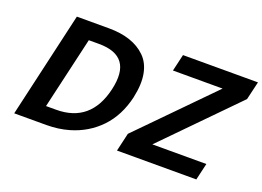

<svg xmlns="http://www.w3.org/2000/svg" viewBox="-105 -978 1685 1235"><g transform="rotate(20 737.5 -360.5)"><path d="M1315.9 0H772.9L801.8 -125L1274.9 -606.9H935.1L961.9 -722.2H1475.1L1445.8 -597.2L973.1 -115.2H1342.8ZM756.8 -360.8V-359.9Q725.6 -225.1 643.6 -139.6Q561.5 -54.2 443.8 -20Q371.6 1 289.1 1H69.8L235.8 -721.2H455.1Q620.6 -721.2 707 -636.2Q750.5 -593.8 763.9 -524.4Q777.3 -455.1 756.8 -360.8ZM429.2 -605H359.9L246.1 -112.8H314.9Q550.8 -112.8 607.9 -358.9Q665 -605 429.2 -605Z"/></g></svg>

Font: Perun
Style: Bold Italic
Weight: 700
Italic angle: -12°
Foundry: Copyright (c) Stefan Peev, Context Ltd, 2016
Version: Version 001.000